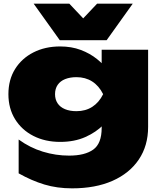

<svg xmlns="http://www.w3.org/2000/svg" viewBox="-20 -847 876 1050"><path d="M536 -147V-242L544 -270V-431L536 -452V-575H790V-153Q790 -50 739 25.5Q688 101 595 142Q502 183 374 183Q292 183 222.5 162Q153 141 82 101V-84Q144 -39 214.5 -17.5Q285 4 358 4Q444 4 490 -29Q536 -62 536 -147ZM309 -71Q227 -71 163 -103.5Q99 -136 62.5 -195Q26 -254 26 -332Q26 -411 62.5 -469.5Q99 -528 163 -560.5Q227 -593 309 -593Q371 -593 421.5 -574Q472 -555 510.5 -524Q549 -493 575 -457.5Q601 -422 614 -388Q627 -354 627 -329Q627 -294 606.5 -250Q586 -206 546 -165Q506 -124 446.5 -97.5Q387 -71 309 -71ZM398 -239Q448 -239 485 -263Q522 -287 544 -332Q521 -378 484 -401.5Q447 -425 398 -425Q363 -425 336.5 -414.5Q310 -404 295.5 -383Q281 -362 281 -332Q281 -303 295 -282Q309 -261 335.5 -250Q362 -239 398 -239ZM563 -627H307L164 -827H359L495 -683H375L511 -827H706Z"/></svg>

Font: Unbounded Black
Style: Regular
Weight: 900
Designer: Luke Prowse, Jean-Baptiste Morizot, Fátima Lázaro, Florian Runge
Foundry: NaN
Version: Version 1.701;gftools[0.9.28.dev5+ged2979d]